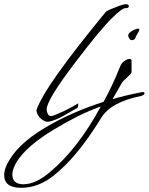

<svg xmlns="http://www.w3.org/2000/svg" viewBox="-148 -580 711 918"><path d="M85 2Q72 5 52 -9Q29 -26 26 -53Q46 -112 129 -229Q212 -346 357 -522Q361 -529 402 -544Q440 -560 454 -560Q468 -560 468 -550Q468 -541 452 -541Q435 -541 389 -495Q333 -441 213 -283Q75 -102 75 -57Q75 -47 80 -36Q85 -25 96 -25Q102 -25 119.5 -32Q137 -39 158 -49Q179 -59 198 -69.5Q217 -80 226 -86Q226 -66 221 -63Q213 -59 205.5 -55Q198 -51 190 -46Q183 -42 175 -37.5Q167 -33 159 -28Q118 -5 85 2ZM-47 318Q-128 318 -128 257Q-128 223 -100 180Q-46 92 100 12Q212 -50 347 -93Q390 -170 428 -266Q433 -278 446.5 -288Q460 -298 471 -298Q480 -298 481 -291V-235Q481 -231 475.5 -225.5Q470 -220 461 -211L444 -195Q436 -187 435 -184L390 -106Q447 -123 528 -139Q531 -140 535 -140Q543 -140 543 -134Q543 -126 526 -121Q381 -92 335 -15Q276 81 219.5 149Q163 217 108 260Q35 318 -47 318ZM-36 301Q24 301 94 240Q225 130 334 -71Q278 -51 223 -23.5Q168 4 112 38Q-23 119 -69 195Q-89 230 -89 254Q-89 301 -36 301ZM480 -388Q475 -388 470 -396.5Q465 -405 465 -410Q465 -418 474 -425.5Q483 -433 494.5 -438Q506 -443 512 -443Q518 -443 518 -440Q518 -435 515.5 -429.5Q513 -424 508 -416Q503 -410 499.5 -399Q496 -388 480 -388Z"/></svg>

Font: Whisper
Style: Regular
Weight: 400
Designer: Robert E. Leuschke
Foundry: Robert E. Leuschke
Version: Version 1.010; ttfautohint (v1.8.4.7-5d5b)